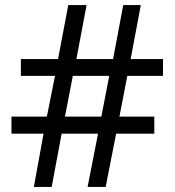

<svg xmlns="http://www.w3.org/2000/svg" viewBox="-20 -734 686 754"><path d="M480 -436 449 -276H586V-209H436L395 0H324L365 -209H222L183 0H113L151 -209H25V-276H164L196 -436H62V-502H208L248 -714H320L280 -502H424L464 -714H533L493 -502H620V-436ZM235 -276H378L409 -436H266Z"/></svg>

Font: Noto Sans Hebrew
Style: Regular
Weight: 400
Designer: Monotype Design Team
Foundry: Monotype Imaging Inc.
Version: Version 2.003